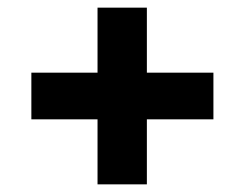

<svg xmlns="http://www.w3.org/2000/svg" viewBox="-20 -601 639 502"><path d="M538 -289H364V-119H235V-289H62V-411H235V-581H364V-411H538Z"/></svg>

Font: CMG Sans
Style: Bold
Weight: 700
Designer: Julieta Ulanovsky
Foundry: Julieta Ulanovsky
Version: Version 7.200